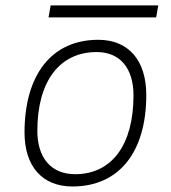

<svg xmlns="http://www.w3.org/2000/svg" viewBox="-20 -673 626 703"><path d="M245.1 9.8C415 9.8 515.6 -114.7 515.6 -325.2C515.6 -452.6 450.2 -527.3 339.8 -527.3C170.4 -527.3 69.8 -400.9 69.8 -187.5C69.8 -63.5 135.3 9.8 245.1 9.8ZM254.9 -35.2C168 -35.2 116.7 -94.2 116.7 -193.8C116.7 -375 197.8 -482.4 334 -482.4C419.4 -482.4 468.8 -423.3 468.8 -323.7C468.8 -142.1 389.2 -35.2 254.9 -35.2ZM157.7 -609.4H551.8L559.6 -653.3H165.5Z"/></svg>

Font: Cascadia Code PL ExtraLight
Style: Italic
Weight: 200
Italic angle: -10°
Monospace: yes
Designer: Aaron Bell
Foundry: Saja Typeworks
Version: Version 2404.023